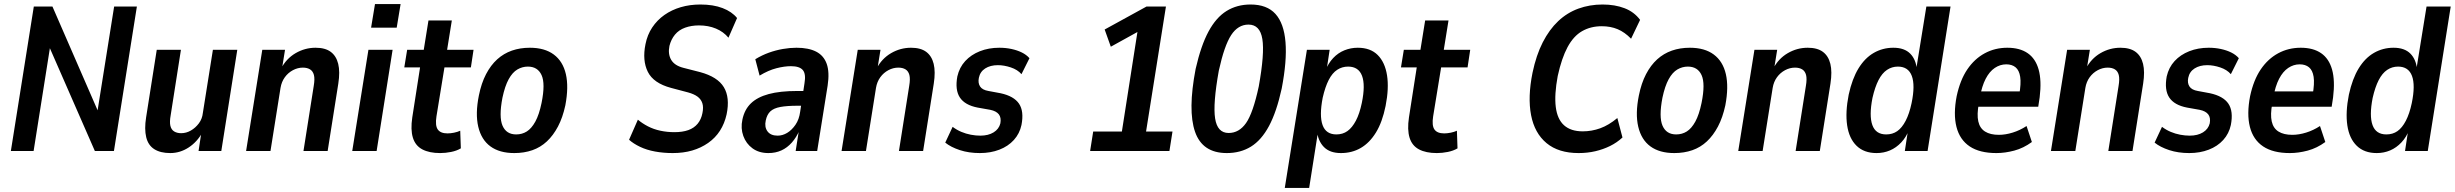

<svg xmlns="http://www.w3.org/2000/svg" viewBox="-20 -737 11980 937"><path d="M33 0 145 -705H236L471 -165H451L537 -705H648L536 0H443L208 -537H229L144 0Z M811 10Q763 10 733 -9Q703 -28 693.5 -67.5Q684 -107 693 -164L745 -494H863L813 -175Q807 -142 811.5 -123Q816 -104 830 -95.5Q844 -87 864 -87Q889 -87 911.5 -100Q934 -113 950.5 -135Q967 -157 970 -186L1019 -494H1138L1060 0H949L963 -93H969Q943 -45 901 -17.5Q859 10 811 10Z M1181 0 1260 -494H1371L1356 -401H1351Q1377 -451 1422.5 -477.5Q1468 -504 1520 -504Q1567 -504 1594 -484Q1621 -464 1630.5 -425.5Q1640 -387 1631 -329L1579 0H1461L1511 -317Q1517 -352 1512 -371Q1507 -390 1493 -398.5Q1479 -407 1458 -407Q1433 -407 1409.5 -394.5Q1386 -382 1370 -360Q1354 -338 1349 -308L1300 0Z M1791 -602 1810 -717H1935L1916 -602ZM1699 0 1778 -494H1896L1818 0Z M2128 10Q2075 10 2041 -8Q2007 -26 1995 -65Q1983 -104 1992 -164L2030 -408H1953L1967 -494H2048L2071 -637H2185L2162 -494H2291L2278 -408H2149L2110 -169Q2103 -124 2116.5 -105Q2130 -86 2164 -86Q2179 -86 2196 -89.5Q2213 -93 2226 -99L2229 -13Q2209 -1 2181.5 4.5Q2154 10 2128 10Z M2490 10Q2418 10 2373.5 -22.5Q2329 -55 2314 -118.5Q2299 -182 2317 -271Q2329 -331 2352 -375Q2375 -419 2406.5 -447.5Q2438 -476 2478 -490Q2518 -504 2566 -504Q2638 -504 2682.5 -471Q2727 -438 2741.5 -375.5Q2756 -313 2739 -223Q2726 -163 2703 -119.5Q2680 -76 2649 -47Q2618 -18 2578 -4Q2538 10 2490 10ZM2499 -81Q2528 -81 2551 -95.5Q2574 -110 2592.5 -143.5Q2611 -177 2623 -235Q2642 -329 2623 -370.5Q2604 -412 2556 -412Q2529 -412 2505 -398Q2481 -384 2462.5 -350.5Q2444 -317 2432 -260Q2414 -166 2432.5 -123.5Q2451 -81 2499 -81Z M3263 10Q3218 10 3177 2.5Q3136 -5 3103.5 -20.5Q3071 -36 3050 -55L3093 -153Q3114 -135 3142 -120.5Q3170 -106 3203 -99Q3236 -92 3271 -92Q3311 -92 3339 -102Q3367 -112 3384.5 -133Q3402 -154 3408 -185Q3414 -214 3407.5 -233.5Q3401 -253 3384 -265.5Q3367 -278 3338 -286L3255 -308Q3169 -331 3141.5 -386.5Q3114 -442 3130 -521Q3139 -567 3163 -603Q3187 -639 3222.5 -664Q3258 -689 3302.5 -702Q3347 -715 3398 -715Q3461 -715 3506.5 -697.5Q3552 -680 3577 -649L3535 -553Q3511 -582 3474 -597.5Q3437 -613 3391 -613Q3354 -613 3323.5 -602Q3293 -591 3274 -568Q3255 -545 3247 -513Q3239 -473 3255.5 -445Q3272 -417 3315 -406L3397 -385Q3482 -362 3512.5 -311.5Q3543 -261 3526 -179Q3516 -134 3493.5 -99Q3471 -64 3436 -39.5Q3401 -15 3358 -2.5Q3315 10 3263 10Z M3730 10Q3684 10 3652.5 -13Q3621 -36 3607.5 -73.5Q3594 -111 3603 -153Q3613 -202 3644.5 -232.5Q3676 -263 3731.5 -278Q3787 -293 3871 -293H3916L3906 -221H3872Q3821 -221 3788.5 -215Q3756 -209 3739.5 -193.5Q3723 -178 3717 -149Q3710 -117 3725.5 -96Q3741 -75 3775 -75Q3799 -75 3821.5 -88.5Q3844 -102 3862 -128Q3880 -154 3885 -192L3906 -330Q3914 -376 3898 -395Q3882 -414 3840 -414Q3808 -414 3769 -404Q3730 -394 3687 -368L3666 -448Q3699 -468 3732.5 -480Q3766 -492 3800.5 -498Q3835 -504 3867 -504Q3926 -504 3963 -485Q4000 -466 4014.5 -425.5Q4029 -385 4019 -319L3968 0H3863L3879 -102H3882Q3867 -67 3844.5 -41.5Q3822 -16 3793.5 -3Q3765 10 3730 10Z M4087 0 4166 -494H4277L4262 -401H4257Q4283 -451 4328.5 -477.5Q4374 -504 4426 -504Q4473 -504 4500 -484Q4527 -464 4536.5 -425.5Q4546 -387 4537 -329L4485 0H4367L4417 -317Q4423 -352 4418 -371Q4413 -390 4399 -398.5Q4385 -407 4364 -407Q4339 -407 4315.5 -394.5Q4292 -382 4276 -360Q4260 -338 4255 -308L4206 0Z M4762 10Q4708 10 4664 -4.5Q4620 -19 4593 -41L4629 -118Q4649 -103 4671.5 -93.5Q4694 -84 4718 -79.5Q4742 -75 4764 -75Q4803 -75 4829 -91Q4855 -107 4862 -135Q4867 -163 4854.5 -179Q4842 -195 4813 -201L4751 -212Q4689 -224 4664.5 -261Q4640 -298 4652 -364Q4662 -408 4690.5 -439Q4719 -470 4762 -487Q4805 -504 4857 -504Q4888 -504 4916 -498Q4944 -492 4966.5 -481Q4989 -470 5004 -453L4965 -375Q4946 -397 4913 -408Q4880 -419 4850 -419Q4813 -419 4788 -403Q4763 -387 4757 -357Q4752 -332 4763 -315Q4774 -298 4804 -293L4863 -282Q4928 -268 4953 -231Q4978 -194 4965 -127Q4956 -85 4928 -54Q4900 -23 4857 -6.5Q4814 10 4762 10Z M5300 0 5315 -95H5455L5535 -607L5580 -608L5401 -509L5371 -593L5575 -705H5670L5573 -95H5702L5687 0Z M5967 10Q5848 10 5812 -94Q5776 -198 5815 -401Q5841 -515 5878 -583.5Q5915 -652 5966 -683.5Q6017 -715 6083 -715Q6163 -715 6204.5 -669Q6246 -623 6253.5 -531.5Q6261 -440 6235 -305Q6210 -191 6173 -122Q6136 -53 6085 -21.5Q6034 10 5967 10ZM5976 -88Q6027 -88 6061 -136.5Q6095 -185 6123 -315Q6152 -476 6140.5 -546.5Q6129 -617 6073 -617Q6022 -617 5988.5 -566Q5955 -515 5928 -392Q5899 -230 5910 -159Q5921 -88 5976 -88Z M6250 180 6358 -494H6469L6453 -388H6446Q6462 -428 6486 -453.5Q6510 -479 6541 -491.5Q6572 -504 6606 -504Q6668 -504 6703.5 -468.5Q6739 -433 6749 -369.5Q6759 -306 6742 -220Q6726 -141 6695 -90.5Q6664 -40 6621 -15Q6578 10 6524 10Q6470 10 6441 -19.5Q6412 -49 6407 -99H6413L6369 180ZM6502 -81Q6533 -81 6556 -97.5Q6579 -114 6597 -148Q6615 -182 6626 -235Q6644 -322 6627 -367Q6610 -412 6559 -412Q6530 -412 6506 -396.5Q6482 -381 6464.5 -347Q6447 -313 6435 -260Q6418 -172 6434.5 -126.5Q6451 -81 6502 -81Z M6992 10Q6939 10 6905 -8Q6871 -26 6859 -65Q6847 -104 6856 -164L6894 -408H6817L6831 -494H6912L6935 -637H7049L7026 -494H7155L7142 -408H7013L6974 -169Q6967 -124 6980.5 -105Q6994 -86 7028 -86Q7043 -86 7060 -89.5Q7077 -93 7090 -99L7093 -13Q7073 -1 7045.5 4.5Q7018 10 6992 10Z M7684 10Q7586 10 7527.5 -38.5Q7469 -87 7452 -175Q7435 -263 7459 -382Q7477 -468 7509 -530.5Q7541 -593 7584.5 -634Q7628 -675 7683 -695Q7738 -715 7801 -715Q7861 -715 7908 -697Q7955 -679 7984 -640L7940 -548Q7909 -580 7874.5 -594.5Q7840 -609 7797 -609Q7743 -609 7701 -585Q7659 -561 7630 -507Q7601 -453 7582 -366Q7565 -275 7572.5 -215Q7580 -155 7613 -125.5Q7646 -96 7704 -96Q7748 -96 7789.5 -111Q7831 -126 7873 -161L7898 -66Q7871 -41 7837.5 -24.5Q7804 -8 7765.5 1Q7727 10 7684 10Z M8151 10Q8079 10 8034.5 -22.5Q7990 -55 7975 -118.5Q7960 -182 7978 -271Q7990 -331 8013 -375Q8036 -419 8067.5 -447.5Q8099 -476 8139 -490Q8179 -504 8227 -504Q8299 -504 8343.5 -471Q8388 -438 8402.5 -375.5Q8417 -313 8400 -223Q8387 -163 8364 -119.5Q8341 -76 8310 -47Q8279 -18 8239 -4Q8199 10 8151 10ZM8160 -81Q8189 -81 8212 -95.5Q8235 -110 8253.5 -143.5Q8272 -177 8284 -235Q8303 -329 8284 -370.5Q8265 -412 8217 -412Q8190 -412 8166 -398Q8142 -384 8123.5 -350.5Q8105 -317 8093 -260Q8075 -166 8093.5 -123.5Q8112 -81 8160 -81Z M8463 0 8542 -494H8653L8638 -401H8633Q8659 -451 8704.5 -477.5Q8750 -504 8802 -504Q8849 -504 8876 -484Q8903 -464 8912.5 -425.5Q8922 -387 8913 -329L8861 0H8743L8793 -317Q8799 -352 8794 -371Q8789 -390 8775 -398.5Q8761 -407 8740 -407Q8715 -407 8691.5 -394.5Q8668 -382 8652 -360Q8636 -338 8631 -308L8582 0Z M9138 10Q9077 10 9040.5 -25.5Q9004 -61 8994.5 -125Q8985 -189 9002 -275Q9019 -353 9050 -403.5Q9081 -454 9124.5 -479Q9168 -504 9220 -504Q9274 -504 9302.5 -475Q9331 -446 9335 -395L9331 -396L9381 -705H9499L9387 0H9276L9292 -105H9297Q9283 -68 9258.5 -42Q9234 -16 9203.5 -3Q9173 10 9138 10ZM9185 -81Q9216 -81 9239 -97Q9262 -113 9280 -147.5Q9298 -182 9309 -234Q9327 -321 9310 -366.5Q9293 -412 9242 -412Q9213 -412 9189 -396Q9165 -380 9147.5 -346Q9130 -312 9118 -259Q9101 -172 9117.5 -126.5Q9134 -81 9185 -81Z M9723 10Q9641 10 9592.5 -22.5Q9544 -55 9528 -117.5Q9512 -180 9529 -268Q9546 -347 9581 -398.5Q9616 -450 9666 -477Q9716 -504 9776 -504Q9837 -504 9875.5 -477.5Q9914 -451 9929 -397.5Q9944 -344 9934 -262L9927 -216H9619L9630 -291H9852L9834 -273Q9844 -330 9839 -362Q9834 -394 9816.5 -408.5Q9799 -423 9771 -423Q9741 -423 9715 -405.5Q9689 -388 9670.5 -352.5Q9652 -317 9642 -261L9637 -231Q9627 -178 9634.5 -144.5Q9642 -111 9667.5 -95Q9693 -79 9735 -79Q9767 -79 9802.5 -90Q9838 -101 9870 -122L9896 -44Q9855 -14 9810 -2Q9765 10 9723 10Z M9989 0 10068 -494H10179L10164 -401H10159Q10185 -451 10230.5 -477.5Q10276 -504 10328 -504Q10375 -504 10402 -484Q10429 -464 10438.5 -425.5Q10448 -387 10439 -329L10387 0H10269L10319 -317Q10325 -352 10320 -371Q10315 -390 10301 -398.5Q10287 -407 10266 -407Q10241 -407 10217.5 -394.5Q10194 -382 10178 -360Q10162 -338 10157 -308L10108 0Z M10664 10Q10610 10 10566 -4.5Q10522 -19 10495 -41L10531 -118Q10551 -103 10573.5 -93.5Q10596 -84 10620 -79.5Q10644 -75 10666 -75Q10705 -75 10731 -91Q10757 -107 10764 -135Q10769 -163 10756.5 -179Q10744 -195 10715 -201L10653 -212Q10591 -224 10566.5 -261Q10542 -298 10554 -364Q10564 -408 10592.5 -439Q10621 -470 10664 -487Q10707 -504 10759 -504Q10790 -504 10818 -498Q10846 -492 10868.5 -481Q10891 -470 10906 -453L10867 -375Q10848 -397 10815 -408Q10782 -419 10752 -419Q10715 -419 10690 -403Q10665 -387 10659 -357Q10654 -332 10665 -315Q10676 -298 10706 -293L10765 -282Q10830 -268 10855 -231Q10880 -194 10867 -127Q10858 -85 10830 -54Q10802 -23 10759 -6.5Q10716 10 10664 10Z M11155 10Q11073 10 11024.5 -22.5Q10976 -55 10960 -117.5Q10944 -180 10961 -268Q10978 -347 11013 -398.5Q11048 -450 11098 -477Q11148 -504 11208 -504Q11269 -504 11307.5 -477.5Q11346 -451 11361 -397.5Q11376 -344 11366 -262L11359 -216H11051L11062 -291H11284L11266 -273Q11276 -330 11271 -362Q11266 -394 11248.5 -408.5Q11231 -423 11203 -423Q11173 -423 11147 -405.5Q11121 -388 11102.5 -352.5Q11084 -317 11074 -261L11069 -231Q11059 -178 11066.5 -144.5Q11074 -111 11099.5 -95Q11125 -79 11167 -79Q11199 -79 11234.5 -90Q11270 -101 11302 -122L11328 -44Q11287 -14 11242 -2Q11197 10 11155 10Z M11579 10Q11518 10 11481.5 -25.5Q11445 -61 11435.5 -125Q11426 -189 11443 -275Q11460 -353 11491 -403.5Q11522 -454 11565.5 -479Q11609 -504 11661 -504Q11715 -504 11743.5 -475Q11772 -446 11776 -395L11772 -396L11822 -705H11940L11828 0H11717L11733 -105H11738Q11724 -68 11699.5 -42Q11675 -16 11644.5 -3Q11614 10 11579 10ZM11626 -81Q11657 -81 11680 -97Q11703 -113 11721 -147.5Q11739 -182 11750 -234Q11768 -321 11751 -366.5Q11734 -412 11683 -412Q11654 -412 11630 -396Q11606 -380 11588.5 -346Q11571 -312 11559 -259Q11542 -172 11558.5 -126.5Q11575 -81 11626 -81Z"/></svg>

Font: Nunito Sans 10pt Condensed
Style: Bold Italic
Weight: 700
Width: 3
Italic angle: -9°
Designer: Vernon Adams
Foundry: Vernon Adams
Version: Version 3.101;gftools[0.9.27]